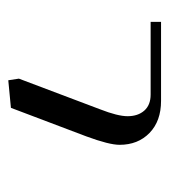

<svg xmlns="http://www.w3.org/2000/svg" viewBox="7 -630 405 459"><g transform="rotate(90 209.5 -400.5)"><path d="M32.2 -558.1V-583H221.2Q269.5 -583 297.9 -555.4Q326.2 -527.8 326.2 -483.9Q326.2 -459 306.2 -404.8L237.8 -224.1L171.9 -217.8L168 -243.2L241.2 -437Q257.8 -479.5 257.8 -502.9Q257.8 -527.8 244.4 -543Q231 -558.1 206.1 -558.1Z"/></g></svg>

Font: Dehuti Alt
Style: Book
Weight: 400
Version: Version 1.2